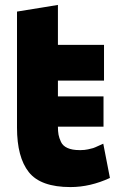

<svg xmlns="http://www.w3.org/2000/svg" viewBox="-20 -726 467 779"><path d="M215 -706V-544H402V-399H215V-335H400V-212H215Q215 -193 217.5 -179.5Q220 -166 227.5 -150Q235 -134 254 -125.5Q273 -117 302 -117Q303 -117 305 -117Q307 -117 308 -117Q323 -117 337 -120Q351 -123 357.5 -125Q364 -127 380 -134.5Q396 -142 399 -143L426 -4Q346 33 266 33Q145 33 97 -27.5Q49 -88 49 -208V-679Z"/></svg>

Font: Repo
Style: ExtraBold
Weight: 800
Designer: Stefan Peev
Foundry: Context Ltd
Version: Version 001.000